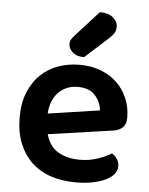

<svg xmlns="http://www.w3.org/2000/svg" viewBox="-53 -764 639 822"><g transform="rotate(5 267.0 -352.5)"><path d="M166 -180Q180 -129 218 -106Q256 -83 312 -83Q354 -83 389.5 -95.5Q425 -108 447 -122Q461 -114 470 -100Q479 -86 479 -70Q479 -50 465.5 -34.5Q452 -19 428.5 -8Q405 3 373 9Q341 15 304 15Q245 15 196.5 -1Q148 -17 113.5 -49.5Q79 -82 59.5 -130Q40 -178 40 -242Q40 -304 59 -350Q78 -396 110.5 -427Q143 -458 186 -473Q229 -488 277 -488Q326 -488 367 -472.5Q408 -457 437 -429.5Q466 -402 482.5 -363.5Q499 -325 499 -280Q499 -252 484.5 -238Q470 -224 444 -220ZM277 -393Q228 -393 195 -360.5Q162 -328 158 -268L380 -301Q376 -338 351 -365.5Q326 -393 277 -393ZM343 -720Q380 -720 400 -703Q420 -686 420 -665Q420 -646 412 -634.5Q404 -623 385 -606L292 -522Q260 -522 242.5 -538Q225 -554 225 -573Q225 -584 229.5 -592Q234 -600 244 -611Z"/></g></svg>

Font: Baloo 2 SemiBold
Style: Regular
Weight: 600
Designer: Sarang Kulkarni and Ek Type
Foundry: Ek Type
Version: Version 1.640;hotconv 1.0.111;makeotfexe 2.5.65597; ttfautoh